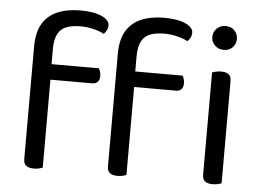

<svg xmlns="http://www.w3.org/2000/svg" viewBox="-49 -733 1086 802"><g transform="rotate(5 494.0 -332.5)"><path d="M142 -371V-436H354Q357 -432 360 -423.5Q363 -415 363 -404Q363 -388 355 -379.5Q347 -371 332 -371ZM156 -499V-382H77V-503Q77 -562 98.5 -598.5Q120 -635 160.5 -652.5Q201 -670 257 -670Q314 -670 346.5 -655Q379 -640 379 -618Q379 -607 374.5 -598Q370 -589 362 -581Q344 -591 317 -597.5Q290 -604 265 -604Q204 -604 180 -579Q156 -554 156 -499ZM77 -426H157V-2Q152 0 142 2.5Q132 5 120 5Q99 5 88 -3.5Q77 -12 77 -31ZM493 -371V-436H705Q708 -432 711 -423.5Q714 -415 714 -404Q714 -388 706 -379.5Q698 -371 683 -371ZM507 -499V-382H428V-503Q428 -562 449.5 -598.5Q471 -635 511.5 -652.5Q552 -670 608 -670Q665 -670 697.5 -655Q730 -640 730 -618Q730 -607 725.5 -598Q721 -589 713 -581Q695 -591 668 -597.5Q641 -604 616 -604Q555 -604 531 -579Q507 -554 507 -499ZM428 -426H508V-2Q503 0 493 2.5Q483 5 471 5Q450 5 439 -3.5Q428 -12 428 -31ZM815 -608Q815 -629 830 -643.5Q845 -658 867 -658Q890 -658 904 -643.5Q918 -629 918 -608Q918 -587 904 -572.5Q890 -558 867 -558Q845 -558 830 -572.5Q815 -587 815 -608ZM827 -264H907V-2Q902 0 892 2.5Q882 5 870 5Q849 5 838 -3.5Q827 -12 827 -31ZM907 -225H827V-460Q832 -462 842.5 -464.5Q853 -467 865 -467Q886 -467 896.5 -458.5Q907 -450 907 -430Z"/></g></svg>

Font: Baloo Tammudu 2
Style: Regular
Weight: 400
Designer: Maithili Shingre, Omkar Shende and Ek Type
Foundry: Ek Type
Version: Version 1.700